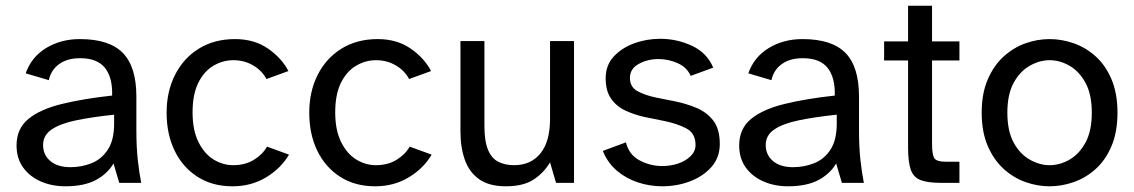

<svg xmlns="http://www.w3.org/2000/svg" viewBox="-20 -641 3975 673"><path d="M209 12Q162 12 123 -5Q84 -22 61 -54Q38 -86 38 -131Q38 -190 79.5 -224Q121 -258 196.5 -276.5Q272 -295 373 -306Q375 -369 348 -403Q321 -437 261 -437Q216 -437 187.5 -416.5Q159 -396 151 -360L70 -384Q90 -441 141.5 -472.5Q193 -504 260 -504Q363 -504 410.5 -455.5Q458 -407 458 -303V-187Q458 -125 463 -80Q468 -35 475 0H398L378 -68Q356 -31 315 -9.5Q274 12 209 12ZM227 -55Q266 -55 301 -69Q336 -83 358 -116.5Q380 -150 380 -208V-239Q304 -231 248 -219.5Q192 -208 161.5 -187.5Q131 -167 131 -133Q131 -98 156.5 -76.5Q182 -55 227 -55Z M795 12Q724 12 672 -21.5Q620 -55 592 -113Q564 -171 564 -246Q564 -320 593.5 -378.5Q623 -437 677 -470.5Q731 -504 804 -504Q871 -504 919 -471Q967 -438 991 -392L914 -364Q898 -394 867 -412Q836 -430 798 -430Q761 -430 728 -410.5Q695 -391 675 -350.5Q655 -310 655 -247Q655 -185 675.5 -143.5Q696 -102 728.5 -82Q761 -62 798 -62Q839 -62 869.5 -80.5Q900 -99 916 -127L993 -99Q965 -51 913 -19.5Q861 12 795 12Z M1295 12Q1224 12 1172 -21.5Q1120 -55 1092 -113Q1064 -171 1064 -246Q1064 -320 1093.5 -378.5Q1123 -437 1177 -470.5Q1231 -504 1304 -504Q1371 -504 1419 -471Q1467 -438 1491 -392L1414 -364Q1398 -394 1367 -412Q1336 -430 1298 -430Q1261 -430 1228 -410.5Q1195 -391 1175 -350.5Q1155 -310 1155 -247Q1155 -185 1175.5 -143.5Q1196 -102 1228.5 -82Q1261 -62 1298 -62Q1339 -62 1369.5 -80.5Q1400 -99 1416 -127L1493 -99Q1465 -51 1413 -19.5Q1361 12 1295 12Z M1753 12Q1695 12 1660 -12.5Q1625 -37 1609.5 -80.5Q1594 -124 1594 -180V-497H1678V-200Q1678 -145 1691 -115Q1704 -85 1727.5 -73.5Q1751 -62 1782 -62Q1841 -62 1874.5 -103.5Q1908 -145 1908 -224V-497H1992V0H1929L1908 -72Q1887 -36 1851 -12Q1815 12 1753 12Z M2301 12Q2258 12 2216.5 -1.5Q2175 -15 2142.5 -42.5Q2110 -70 2093 -112L2174 -142Q2185 -98 2222.5 -78.5Q2260 -59 2301 -59Q2331 -59 2357.5 -68Q2384 -77 2401 -94Q2418 -111 2418 -133Q2418 -174 2385.5 -191Q2353 -208 2308 -217L2239 -231Q2203 -239 2172 -253.5Q2141 -268 2122 -295Q2103 -322 2103 -367Q2103 -412 2131 -442.5Q2159 -473 2202.5 -489Q2246 -505 2294 -505Q2353 -505 2405.5 -480.5Q2458 -456 2480 -404L2401 -375Q2388 -405 2355.5 -419.5Q2323 -434 2288 -434Q2250 -434 2219 -417Q2188 -400 2188 -368Q2188 -336 2214.5 -321.5Q2241 -307 2280 -299L2345 -286Q2385 -278 2421 -263Q2457 -248 2480 -218.5Q2503 -189 2503 -136Q2503 -89 2474 -56Q2445 -23 2399 -5.5Q2353 12 2301 12Z M2742 12Q2695 12 2656 -5Q2617 -22 2594 -54Q2571 -86 2571 -131Q2571 -190 2612.5 -224Q2654 -258 2729.5 -276.5Q2805 -295 2906 -306Q2908 -369 2881 -403Q2854 -437 2794 -437Q2749 -437 2720.5 -416.5Q2692 -396 2684 -360L2603 -384Q2623 -441 2674.5 -472.5Q2726 -504 2793 -504Q2896 -504 2943.5 -455.5Q2991 -407 2991 -303V-187Q2991 -125 2996 -80Q3001 -35 3008 0H2931L2911 -68Q2889 -31 2848 -9.5Q2807 12 2742 12ZM2760 -55Q2799 -55 2834 -69Q2869 -83 2891 -116.5Q2913 -150 2913 -208V-239Q2837 -231 2781 -219.5Q2725 -208 2694.5 -187.5Q2664 -167 2664 -133Q2664 -98 2689.5 -76.5Q2715 -55 2760 -55Z M3280 0Q3233 0 3207.5 -9.5Q3182 -19 3172.5 -46Q3163 -73 3163 -124V-429H3079V-496H3163V-621H3247V-496H3343V-429H3247V-138Q3247 -100 3254.5 -87Q3262 -74 3298 -74H3343V0Z M3659 12Q3616 12 3574 -3Q3532 -18 3497.5 -49.5Q3463 -81 3442 -130Q3421 -179 3421 -246Q3421 -313 3442 -362Q3463 -411 3497.5 -442.5Q3532 -474 3574 -489Q3616 -504 3659 -504Q3702 -504 3744.5 -489Q3787 -474 3821.5 -442.5Q3856 -411 3876.5 -362Q3897 -313 3897 -246Q3897 -179 3876.5 -130Q3856 -81 3821.5 -49.5Q3787 -18 3744.5 -3Q3702 12 3659 12ZM3659 -62Q3695 -62 3729 -81.5Q3763 -101 3785 -141.5Q3807 -182 3807 -246Q3807 -310 3785 -350.5Q3763 -391 3729 -410.5Q3695 -430 3659 -430Q3624 -430 3589.5 -410.5Q3555 -391 3533 -350.5Q3511 -310 3511 -246Q3511 -182 3533 -141.5Q3555 -101 3589.5 -81.5Q3624 -62 3659 -62Z"/></svg>

Font: Atkinson Hyperlegible
Style: Regular
Weight: 400
Designer: Elliott Scott, Megan Eiswerth, Linus Boman, Theodore Petrosky
Foundry: Braille Institute
Version: Version 1.006; ttfautohint (v1.8.3)